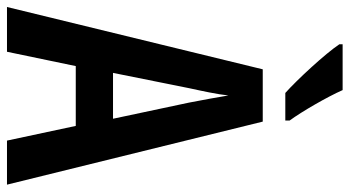

<svg xmlns="http://www.w3.org/2000/svg" viewBox="-240 -736 977 536"><g transform="rotate(90 248.0 -468.5)"><path d="M232 -937H104V-928C130 -889 203 -810 240 -777H317V-789C292 -823 251 -894 232 -937ZM373 0H496L320 -714H174L0 0H125L165 -192H332ZM267 -508 312 -296H184L227 -510C234 -542 244 -588 247 -618C253 -583 258 -554 267 -508Z"/></g></svg>

Font: Noto Sans Gujarati ExtraCondensed SemiBold
Style: Regular
Weight: 600
Width: 2
Designer: Jelle Bosma - Monotype Design Team, Universal Thirst
Foundry: Monotype Imaging Inc.
Version: Version 2.106